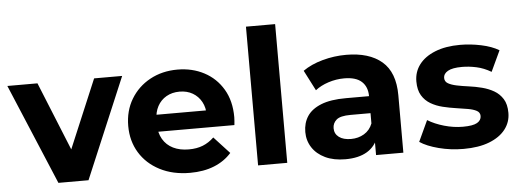

<svg xmlns="http://www.w3.org/2000/svg" viewBox="-57 -879 2770 1023"><g transform="rotate(-5 1327.5 -367.0)"><path d="M218 0 -8 -538H153L341 -75H261L456 -538H606L379 0Z M922 8Q830 8 760.5 -28Q691 -64 653 -126.5Q615 -189 615 -269Q615 -350 652.5 -412.5Q690 -475 755 -510.5Q820 -546 902 -546Q981 -546 1044.5 -512.5Q1108 -479 1145 -416.5Q1182 -354 1182 -267Q1182 -258 1181 -246.5Q1180 -235 1179 -225H742V-316H1097L1037 -289Q1037 -331 1020 -362Q1003 -393 973 -410.5Q943 -428 903 -428Q863 -428 832.5 -410.5Q802 -393 785 -361.5Q768 -330 768 -287V-263Q768 -219 787.5 -185.5Q807 -152 842.5 -134.5Q878 -117 926 -117Q969 -117 1001.5 -130Q1034 -143 1061 -169L1144 -79Q1107 -37 1051 -14.5Q995 8 922 8Z M1286 0V-742H1442V0Z M1917 0V-105L1907 -128V-316Q1907 -366 1876.5 -394Q1846 -422 1783 -422Q1740 -422 1698.5 -408.5Q1657 -395 1628 -372L1572 -481Q1616 -512 1678 -529Q1740 -546 1804 -546Q1927 -546 1995 -488Q2063 -430 2063 -307V0ZM1753 8Q1690 8 1645 -13.5Q1600 -35 1576 -72Q1552 -109 1552 -155Q1552 -203 1575.5 -239Q1599 -275 1650 -295.5Q1701 -316 1783 -316H1926V-225H1800Q1745 -225 1724.5 -207Q1704 -189 1704 -162Q1704 -132 1727.5 -114.5Q1751 -97 1792 -97Q1831 -97 1862 -115.5Q1893 -134 1907 -170L1931 -98Q1914 -46 1869 -19Q1824 8 1753 8Z M2385 8Q2316 8 2252.5 -8.5Q2189 -25 2152 -50L2204 -162Q2241 -139 2291.5 -124.5Q2342 -110 2391 -110Q2445 -110 2467.5 -123Q2490 -136 2490 -159Q2490 -178 2472.5 -187.5Q2455 -197 2426 -202Q2397 -207 2362.5 -212Q2328 -217 2293 -225.5Q2258 -234 2229 -251Q2200 -268 2182.5 -297Q2165 -326 2165 -372Q2165 -423 2194.5 -462Q2224 -501 2280 -523.5Q2336 -546 2414 -546Q2469 -546 2526 -534Q2583 -522 2621 -499L2569 -388Q2530 -411 2490.5 -419.5Q2451 -428 2414 -428Q2362 -428 2338 -414Q2314 -400 2314 -378Q2314 -358 2331.5 -348Q2349 -338 2378 -332Q2407 -326 2441.5 -321.5Q2476 -317 2511 -308Q2546 -299 2574.5 -282.5Q2603 -266 2621 -237.5Q2639 -209 2639 -163Q2639 -113 2609 -74.5Q2579 -36 2522.5 -14Q2466 8 2385 8Z"/></g></svg>

Font: Montserrat Thin
Style: Bold
Weight: 700
Version: Version 9.000